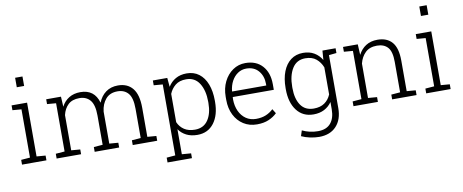

<svg xmlns="http://www.w3.org/2000/svg" viewBox="-78 -1117 4067 1686"><g transform="rotate(-10 1955.5 -274.5)"><path d="M38.6 0V-42.5L118.2 -48.8V-479L38.6 -485.4V-528.3H176.8V-48.8L256.3 -42.5V0ZM111.3 -677.2V-761.7H176.8V-677.2Z M347.2 0V-42.5L426.8 -48.8V-479L347.2 -485.4V-528.3H479L483.9 -438Q508.3 -485.4 551 -511.7Q593.8 -538.1 652.8 -538.1Q777.8 -538.1 812.5 -416Q835 -473.1 879.6 -505.9Q924.3 -538.6 987.8 -538.6Q1072.3 -538.6 1118.4 -482.2Q1164.6 -425.8 1164.6 -308.1V-49.3L1244.1 -43V-0.5H1025.9V-43L1105.5 -49.3V-309.1Q1105.5 -407.2 1071 -447.8Q1036.6 -488.3 975.6 -488.3Q907.2 -488.3 869.9 -444.6Q832.5 -400.9 825.2 -334V-48.8L904.8 -42.5V0H686.5V-42.5L766.1 -48.8V-309.1Q766.1 -405.3 731.2 -446.5Q696.3 -487.8 635.3 -487.8Q570.8 -487.8 534.9 -453.6Q499 -419.4 485.8 -362.8V-48.8L565.4 -42.5V0Z M1300.3 203.1V160.2L1377.9 153.8V-479L1298.3 -485.4V-528.3H1426.8L1434.1 -447.8Q1460.4 -490.7 1502.2 -514.4Q1543.9 -538.1 1600.6 -538.1Q1664.6 -538.1 1710 -503.7Q1755.4 -469.2 1779.5 -406.7Q1803.7 -344.2 1803.7 -259.8V-249.5Q1803.7 -131.3 1750 -60.5Q1696.3 10.3 1602.1 10.3Q1545.9 10.3 1504.2 -10.7Q1462.4 -31.7 1436.5 -69.3V153.8L1518.1 160.2V203.1ZM1588.4 -38.6Q1665 -38.6 1704.8 -96.4Q1744.6 -154.3 1744.6 -249.5V-259.8Q1744.6 -360.8 1704.6 -424.3Q1664.6 -487.8 1587.4 -487.8Q1527.3 -487.8 1491 -458.5Q1454.6 -429.2 1436.5 -384.3V-132.3Q1455.1 -88.9 1493.2 -63.7Q1531.2 -38.6 1588.4 -38.6Z M2133.3 10.3Q2065.4 10.3 2013.7 -22.7Q1961.9 -55.7 1932.6 -114Q1903.3 -172.4 1903.3 -248.5V-275.4Q1903.3 -351.1 1932.6 -410.4Q1961.9 -469.7 2012 -503.9Q2062 -538.1 2123.5 -538.1Q2220.7 -538.1 2275.4 -476.8Q2330.1 -415.5 2330.1 -313V-263.2H1963.9L1962.9 -241.7Q1963.4 -183.1 1984.6 -137.2Q2005.9 -91.3 2044.2 -64.9Q2082.5 -38.6 2133.3 -38.6Q2183.1 -38.6 2220.9 -54.2Q2258.8 -69.8 2287.6 -97.7L2312.5 -57.6Q2282.2 -27.8 2238.3 -8.8Q2194.3 10.3 2133.3 10.3ZM1967.8 -312H2271.5V-326.7Q2271.5 -396.5 2232.2 -442.6Q2192.9 -488.8 2123.5 -488.8Q2081.5 -488.8 2047.9 -466.1Q2014.2 -443.4 1992.9 -404.1Q1971.7 -364.7 1966.8 -314.9Z M2651.4 213.4Q2612.8 213.4 2569.8 204.1Q2526.9 194.8 2494.6 179.2L2510.3 130.4Q2541.5 145.5 2576.4 153.8Q2611.3 162.1 2650.4 162.1Q2725.6 162.1 2763.4 117.4Q2801.3 72.8 2801.3 -6.8V-71.3Q2774.9 -32.7 2733.6 -11.2Q2692.4 10.3 2637.7 10.3Q2542.5 10.3 2488.5 -60.5Q2434.6 -131.3 2434.6 -249.5V-259.8Q2434.6 -344.2 2459 -406.7Q2483.4 -469.2 2529.1 -503.7Q2574.7 -538.1 2638.7 -538.1Q2695.3 -538.1 2737.1 -513.4Q2778.8 -488.8 2804.2 -445.3L2810.5 -528.3H2927.7V-485.8L2859.9 -479V-6.8Q2859.9 95.2 2804.7 154.3Q2749.5 213.4 2651.4 213.4ZM2648.4 -40Q2706.5 -40 2744.4 -66.4Q2782.2 -92.8 2801.3 -138.7V-380.4Q2782.7 -427.2 2746.6 -457.5Q2710.4 -487.8 2649.4 -487.8Q2572.3 -487.8 2533 -424.3Q2493.7 -360.8 2493.7 -259.8V-249.5Q2493.7 -153.8 2532.5 -96.9Q2571.3 -40 2648.4 -40Z M2994.1 0V-42.5L3073.7 -48.8V-479L2994.1 -485.4V-528.3H3125.5L3130.4 -433.6Q3155.8 -483.4 3198.7 -510.7Q3241.7 -538.1 3301.3 -538.1Q3387.2 -538.1 3432.1 -485.6Q3477.1 -433.1 3477.1 -321.3V-48.8L3556.6 -42.5V0H3338.9V-42.5L3418.5 -48.8V-320.8Q3418.5 -412.6 3384.8 -450.2Q3351.1 -487.8 3288.6 -487.8Q3223.1 -487.8 3185.1 -451.2Q3147 -414.6 3132.3 -355.5V-48.8L3211.9 -42.5V0Z M3642.6 0V-42.5L3722.2 -48.8V-479L3642.6 -485.4V-528.3H3780.8V-48.8L3860.4 -42.5V0ZM3715.3 -677.2V-761.7H3780.8V-677.2Z"/></g></svg>

Font: Roboto Slab Light
Style: Regular
Weight: 300
Designer: Google
Version: Version 2.000; ttfautohint (v1.8.1.43-b0c9)